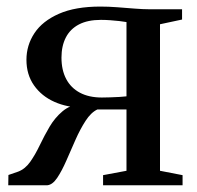

<svg xmlns="http://www.w3.org/2000/svg" viewBox="-20 -550 584 570"><path d="M4.5 0 5 -30.5 34 -40.5Q55 -48.5 70 -70Q85 -91.5 98.2 -119.2Q111.5 -147 127.2 -173.8Q143 -200.5 165.5 -219.5Q188 -238.5 221.5 -242.5L227.5 -230.5Q180 -230.5 141.8 -247.5Q103.5 -264.5 81 -296.5Q58.5 -328.5 58.5 -372.5Q58.5 -415.5 82.2 -451.5Q106 -487.5 154.8 -509Q203.5 -530.5 278 -530.5Q302 -530.5 328.2 -528.5Q354.5 -526.5 379.5 -524.5Q404.5 -522.5 423 -522.5H520.5V-492L455 -478V-43L522 -30V0H286V-30L355.5 -43V-225H269Q250 -216 234 -191.2Q218 -166.5 204 -134.8Q190 -103 176.8 -72.8Q163.5 -42.5 149.8 -22Q136 -1.5 120.5 0ZM282.5 -260.5Q293 -260.5 307.2 -261Q321.5 -261.5 334.8 -262.2Q348 -263 355.5 -264V-484.5Q347.5 -486 334.2 -487.5Q321 -489 306.8 -490Q292.5 -491 279.5 -491Q240.5 -491 214.5 -477.5Q188.5 -464 175.5 -438.8Q162.5 -413.5 162.5 -379Q162.5 -342 176.5 -315.5Q190.5 -289 217.2 -274.8Q244 -260.5 282.5 -260.5Z"/></svg>

Font: Merriweather 96pt
Style: Regular
Weight: 400
Version: Version 2.100